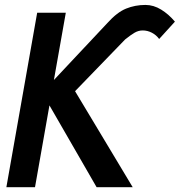

<svg xmlns="http://www.w3.org/2000/svg" viewBox="-20 -778 747 798"><path d="M185.5 -340 125.5 0H6.5L134.5 -725H253.5L204 -445.5L426.5 -682.5Q466.5 -727 504 -742.2Q541.5 -757.5 584.5 -757.5Q618.5 -757.5 650 -738Q681.5 -718.5 707 -688L641.5 -616Q629.5 -632.5 611.2 -642Q593 -651.5 573 -651.5Q555.5 -651.5 539.2 -642Q523 -632.5 500 -614L292 -399L531.5 0H381.5Z"/></svg>

Font: JuliaMono Black
Style: Italic
Weight: 900
Italic angle: -9°
Monospace: yes
Designer: cormullion
Foundry: corm
Version: Version 0.057; ttfautohint (v1.8.4)